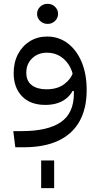

<svg xmlns="http://www.w3.org/2000/svg" viewBox="-20 -774 526 1009"><path d="M60.5 0 49.8 -85H93.8Q231 -85 299.6 -132.1Q368.2 -179.2 368.2 -282.2V-335Q368.2 -381.8 349.9 -418.5Q331.5 -455.1 299.8 -476.1Q268.1 -497.1 227.5 -497.1Q179.7 -497.1 148.9 -467.5Q118.2 -438 118.2 -391.6Q118.2 -348.6 146.7 -326.7Q175.3 -304.7 223.6 -304.7Q281.7 -304.7 317.6 -331.8Q353.5 -358.9 364.3 -394.5L371.1 -319.3Q356.9 -274.4 317.1 -248.5Q277.3 -222.7 217.8 -222.7Q139.2 -222.7 95.5 -268.3Q51.8 -314 51.8 -389.6Q51.8 -446.3 74.7 -489.7Q97.7 -533.2 137.5 -557.6Q177.2 -582 227.5 -582Q288.1 -582 335 -547.1Q381.8 -512.2 408.7 -449Q435.5 -385.7 435.5 -300.8Q435.5 -203.6 397.9 -136.5Q360.4 -69.3 286.6 -34.7Q212.9 0 103.5 0ZM351.6 -295.9V-331.1H377.9V-295.9ZM230.5 -648.4Q206.5 -648.4 190.7 -664.1Q174.8 -679.7 174.8 -701.2Q174.8 -722.7 190.7 -738.3Q206.5 -753.9 230.5 -753.9Q253.4 -753.9 269.3 -738.3Q285.2 -722.7 285.2 -701.2Q285.2 -679.7 269.3 -664.1Q253.4 -648.4 230.5 -648.4ZM196.3 214.8V69.3H264.6V214.8Z"/></svg>

Font: Inter
Style: Regular
Weight: 400
Designer: Rasmus Andersson
Foundry: rsms
Version: Version 4.000;git-8c9346024